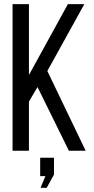

<svg xmlns="http://www.w3.org/2000/svg" viewBox="-20 -720 449 917"><path d="M309.1 0 159.2 -304.2 118.2 -234.9V0H40V-700.2H118.2V-361.8L304.2 -700.2H382.8L206.1 -380.9L389.2 0ZM173.8 176.8 196.8 121.1H171.9V33.2H237.8V113.8L203.1 176.8Z"/></svg>

Font: Bebas Neue Regular
Style: Regular
Weight: 400
Designer: Ryoichi Tsunekawa
Foundry: Ryoichi Tsunekawa
Version: Version 001.003